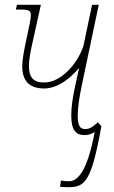

<svg xmlns="http://www.w3.org/2000/svg" viewBox="-20 -556 477 803"><path d="M265 227C335 227 362 206 404 -28L389 -45C371 -26 353 -16 337 -16C316 -16 305 -28 305 -73C305 -107 312 -149 321 -194L393 -536H365L329 -364C304 -289 236 -211 164 -211C118 -211 101 -234 101 -281C101 -309 109 -349 120 -396L151 -536H51L46 -516H62C103 -516 109 -512 109 -490C109 -479 103 -448 90 -390C80 -343 73 -304 73 -279C73 -220 101 -186 164 -186C222 -186 272 -227 311 -272L294 -195C284 -148 278 -108 278 -73C278 -9 299 9 334 9C348 9 362 5 376 -4L374 7C345 155 307 202 269 202C257 202 243 201 235 199L231 225C240 226 252 227 265 227Z"/></svg>

Font: Noto Serif Condensed Thin
Style: Italic
Weight: 100
Width: 3
Italic angle: -12°
Designer: Monotype Design Team
Foundry: Monotype Imaging Inc.
Version: Version 2.013